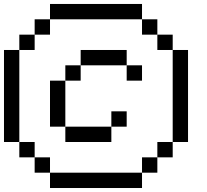

<svg xmlns="http://www.w3.org/2000/svg" viewBox="-20 -943 1040 963"><path d="M230.8 0V-76.9H692.3V0ZM153.8 -76.9V-153.8H230.8V-76.9ZM692.3 -76.9V-153.8H769.2V-76.9ZM76.9 -153.8V-230.8H153.8V-153.8ZM769.2 -153.8V-230.8H846.2V-153.8ZM307.7 -230.8V-307.7H538.5V-230.8ZM538.5 -307.7V-384.6H615.4V-307.7ZM230.8 -307.7V-538.5H307.7V-307.7ZM307.7 -538.5V-615.4H384.6V-538.5ZM615.4 -538.5V-615.4H692.3V-538.5ZM0 -230.8V-692.3H76.9V-230.8ZM384.6 -615.4V-692.3H615.4V-615.4ZM846.2 -230.8V-692.3H923.1V-230.8ZM76.9 -692.3V-769.2H153.8V-692.3ZM769.2 -692.3V-769.2H846.2V-692.3ZM153.8 -769.2V-846.2H230.8V-769.2ZM692.3 -769.2V-846.2H769.2V-769.2ZM230.8 -846.2V-923.1H692.3V-846.2Z"/></svg>

Font: Mintsoda - Lime Green 13x16
Style: Regular
Weight: 400
Designer: Mintsoda-15
Version: Version 1.0